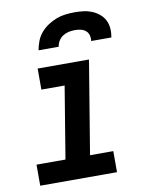

<svg xmlns="http://www.w3.org/2000/svg" viewBox="-84 -801 667 862"><g transform="rotate(-10 250.0 -370.0)"><path d="M379 0H29V-96H161L215 -424H109V-520H343L273 -96H379ZM127 -600Q131 -621 138.5 -641Q146 -661 160.5 -678Q175 -695 194 -707.5Q213 -720 233 -727.5Q253 -735 274 -737.5Q295 -740 316 -740Q337 -740 357 -737.5Q377 -735 395 -727.5Q413 -720 428 -707.5Q443 -695 451.5 -678Q460 -661 461.5 -641Q463 -621 459 -600H367Q369 -614 365.5 -626.5Q362 -639 352.5 -647Q343 -655 330 -658Q317 -661 303 -661Q289 -661 275 -658Q261 -655 248.5 -647Q236 -639 228.5 -626.5Q221 -614 219 -600Z"/></g></svg>

Font: Iosevka Oblique
Style: Bold
Weight: 700
Italic angle: -9°
Monospace: yes
Designer: Belleve Invis
Foundry: Belleve Invis
Version: Version 32.5.0; ttfautohint (v1.8.4)